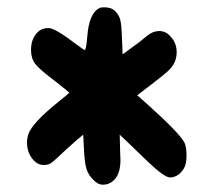

<svg xmlns="http://www.w3.org/2000/svg" viewBox="-20 -836 585 526"><path d="M191 -453Q155 -421 149 -415Q127 -394 119.5 -389Q112 -384 100 -384Q81 -384 67.5 -402.5Q54 -421 54 -445Q54 -458 58 -469Q68 -499 140 -557Q170 -581 170 -582Q170 -583 128 -616Q88 -646 76.5 -661Q65 -676 65 -699Q65 -725 78 -742Q91 -759 111 -759H115Q132 -758 190 -714Q210 -699 212 -699Q216 -699 219 -735Q224 -801 253 -814Q256 -816 265 -816Q283 -816 293 -808Q305 -797 309 -783.5Q313 -770 314 -733L316 -687L343 -707Q352 -713 366.5 -724.5Q381 -736 383 -738Q399 -751 416 -751Q435 -751 448 -735Q464 -718 464 -693Q464 -665 444 -645Q432 -633 394 -604L356 -575L383 -551Q470 -473 485 -446Q491 -434 491 -410Q491 -386 484 -375Q471 -353 450 -350H445Q430 -350 383 -395Q374 -404 352.5 -424.5Q331 -445 326 -450L308 -467L309 -424Q309 -419 309.5 -410Q310 -401 310 -398Q310 -365 297 -348Q283 -330 262 -330Q248 -330 235 -344Q222 -357 217 -373Q212 -389 210 -427L208 -467Z"/></svg>

Font: Chanighter Handwriting Cyr
Style: Regular
Weight: 400
Designer: Sin Chanighter
Version: Version 001.001